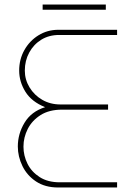

<svg xmlns="http://www.w3.org/2000/svg" viewBox="-20 -831 589 851"><path d="M238 0Q180 0 140 -26.5Q100 -53 79.5 -95Q59 -137 59 -182Q59 -238 89 -287.5Q119 -337 180 -356Q120 -380 92.5 -424.5Q65 -469 65 -518Q65 -568 88 -609Q111 -650 150.5 -674.5Q190 -699 239 -699H499V-676H242Q197 -676 163 -655Q129 -634 109.5 -598Q90 -562 90 -518Q90 -478 111 -443.5Q132 -409 167.5 -388.5Q203 -368 248 -368H459V-345H255Q198 -345 160 -321Q122 -297 103 -259.5Q84 -222 84 -181Q84 -141 102 -105Q120 -69 156 -46Q192 -23 245 -23H499V0ZM169 -788V-811H449V-788Z"/></svg>

Font: MuseoModerno Thin Thin
Style: Regular
Weight: 250
Version: Version 1.003